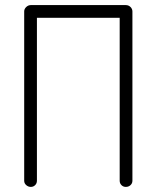

<svg xmlns="http://www.w3.org/2000/svg" viewBox="-20 -721 616 754"><path d="M101 13Q91 13 83 6Q75 -1 75 -11V-676Q75 -686 83 -693.5Q91 -701 101 -701H474Q485 -701 492.5 -693.5Q500 -686 500 -676V-11Q500 -1 492.5 6Q485 13 474 13Q464 13 457 6Q450 -1 450 -11V-651H125V-11Q125 -1 118 6Q111 13 101 13Z"/></svg>

Font: Zen Kurenaido
Style: Regular
Weight: 400
Designer: Yoshimichi Ohira
Foundry: Positype
Version: Version 1.001